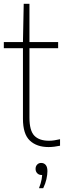

<svg xmlns="http://www.w3.org/2000/svg" viewBox="-20 -760 336 1004"><path d="M234 9Q172 9 136 -25Q100 -59 100 -139V-540L104 -740H134V-145Q134 -77 159.5 -50.5Q185 -24 236 -24Q249.5 -24 264.2 -26.2Q279 -28.5 294 -32V2Q280.5 5 264.5 7Q248.5 9 234 9ZM0 -508V-540H284V-508ZM184 224Q194.5 197 197.8 177Q201 157 201 139L203 155H197Q183.5 155 174.8 146Q166 137 166 123Q166 109.5 174.2 100.8Q182.5 92 195 92Q210 92 219 102.5Q228 113 228 135Q228 153 222.8 176.8Q217.5 200.5 206 224Z"/></svg>

Font: Encode Sans Condensed Thin
Style: Regular
Weight: 100
Width: 3
Designer: Multiple Designers
Foundry: Impallari Type
Version: Version 3.002